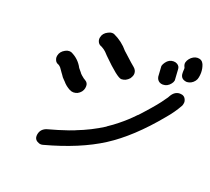

<svg xmlns="http://www.w3.org/2000/svg" viewBox="-131 -899 1224 1120"><g transform="rotate(20 481.0 -339.5)"><path d="M537 -464Q512 -464 412 -563L395 -581Q394 -581 394 -582H393V-583Q381 -594 366 -602L364 -603Q345 -609 339 -626Q336 -633 336 -641Q336 -645 337 -650Q342 -678 371 -692Q383 -699 396 -699Q402 -699 408 -697Q463 -672 501 -626Q505 -622 509.5 -618.5Q514 -615 536 -594.5Q558 -574 580 -556Q598 -541 598 -521Q598 -516 597 -511Q594 -500 586 -488Q565 -464 537 -464ZM301 -296Q289 -296 277 -302Q250 -316 231 -339L225 -345Q212 -357 204 -371L198 -379Q189 -393 179 -406L172 -413L165 -418Q146 -424 141 -441Q138 -448 138 -456Q138 -460 139 -465Q144 -492 172 -507Q184 -514 196 -514Q203 -514 210 -512Q258 -490 283 -444V-443L307 -414L301 -419L319 -402H320Q326 -395 342 -386Q359 -376 359 -356Q359 -350 358 -344Q356 -331 347 -319Q328 -296 301 -296ZM227 54Q215 54 202 46Q186 36 186 16Q186 11 187 5Q194 -31 232 -42Q292 -58 353 -79L374 -87Q379 -89 383 -90Q387 -91 389 -93Q475 -126 550 -174Q552 -175 553 -177Q585 -198 613 -221Q658 -257 694 -295L700 -301L702 -302L731 -334Q794 -404 817 -439Q828 -453 830 -457Q832 -461 835 -466Q855 -502 888 -502Q917 -502 926 -477Q929 -470 929 -463Q929 -459 928 -454Q927 -447 924 -440Q896 -390 858 -346Q720 -178 584 -91Q448 -4 240 52Q233 54 227 54ZM775 -517Q763 -517 753 -523Q738 -533 735 -552Q731 -600 731 -613V-617Q734 -629 743 -641Q761 -666 789 -666Q802 -666 812 -660Q829 -650 829 -630Q833 -580 833 -567V-563Q831 -552 823 -542Q804 -517 775 -517ZM902 -579Q861 -582 861 -621V-631Q861 -641 862 -648Q862 -649 860 -653L861 -654Q861 -656 858 -659Q854 -668 854 -677Q854 -680 855 -684Q858 -696 867 -707.5Q876 -719 888.5 -726Q901 -733 914 -733Q941 -733 952 -709Q962 -685 962 -658Q962 -644 959 -629Q957 -616 949 -605Q931 -581 902 -579Z"/></g></svg>

Font: Bad Comic
Style: Italic
Weight: 400
Italic angle: -11°
Designer: GGBotNet
Foundry: GGBotNet
Version: 0.95